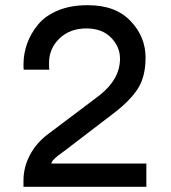

<svg xmlns="http://www.w3.org/2000/svg" viewBox="-20 -716 655 736"><path d="M318 -696Q423 -696 480.5 -635.5Q538 -575 538 -495Q538 -423 509 -377Q480 -331 416 -282L225 -136Q177 -103 177 -89H541V0H70V-24Q70 -75 94.5 -121.5Q119 -168 163 -201L362 -351Q440 -413 440 -491Q440 -537 405.5 -572Q371 -607 311 -607Q248 -607 208 -568.5Q168 -530 168 -475Q168 -451 169 -449H71Q70 -455 70 -467Q70 -510 84 -549Q98 -588 126 -622Q154 -656 202.5 -676Q251 -696 314 -696Z"/></svg>

Font: Chivo
Style: Regular
Weight: 400
Designer: Hector Gatti
Foundry: Omnibus-Type
Version: Version 1.007;PS 001.007;hotconv 1.0.88;makeotf.lib2.5.64775